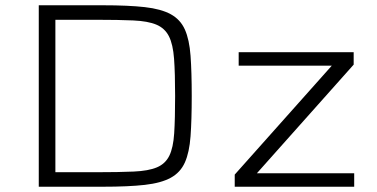

<svg xmlns="http://www.w3.org/2000/svg" viewBox="-20 -708 1428 728"><path d="M127 0V-688H370Q467 -688 529 -681Q591 -674 627.5 -654Q664 -634 681 -596Q698 -558 702.5 -496.5Q707 -435 707 -344Q707 -253 702.5 -191.5Q698 -130 681 -92Q664 -54 627.5 -34Q591 -14 529 -7Q467 0 370 0ZM190 -55H345Q431 -55 487 -57.5Q543 -60 575 -73.5Q607 -87 622 -117.5Q637 -148 640.5 -203Q644 -258 644 -344Q644 -430 640 -485Q636 -540 620.5 -570.5Q605 -601 573 -614.5Q541 -628 485.5 -630.5Q430 -633 345 -633H190ZM870 0V-46L1238 -459H885V-510H1321V-463L954 -51H1323V0Z"/></svg>

Font: Saira Expanded Light
Style: Regular
Weight: 300
Width: 7
Designer: Hector Gatti with collaboration of the Omnibus-Type team
Foundry: Omnibus-Type
Version: Version 1.101